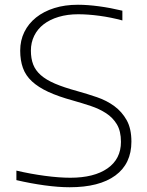

<svg xmlns="http://www.w3.org/2000/svg" viewBox="-20 -778 619 808"><path d="M273 10Q226 10 167.5 2Q109 -6 49 -20V-60Q109 -46 169 -38Q229 -30 276 -30Q376 -30 432.5 -69.5Q489 -109 489 -181Q489 -226 472 -254.5Q455 -283 426.5 -301.5Q398 -320 362 -332Q326 -344 287 -355Q225 -372 183 -391.5Q141 -411 114.5 -435.5Q88 -460 76.5 -492Q65 -524 65 -565Q65 -608 82.5 -643.5Q100 -679 132 -704.5Q164 -730 208.5 -744Q253 -758 308 -758Q348 -758 396.5 -751.5Q445 -745 495 -733V-692Q447 -705 398.5 -711.5Q350 -718 309 -718Q264 -718 227 -707Q190 -696 164 -676Q138 -656 124 -627.5Q110 -599 110 -565Q110 -532 119.5 -507Q129 -482 151.5 -462Q174 -442 211.5 -426Q249 -410 304 -395Q347 -383 388 -369Q429 -355 461 -331.5Q493 -308 513 -272.5Q533 -237 533 -182Q533 -89 465.5 -39.5Q398 10 273 10Z"/></svg>

Font: Encode Sans Wide
Style: Thin
Weight: 100
Designer: Pablo Impallari, Andres Torresi
Foundry: Pablo Impallari, Andres Torresi
Version: Version 1.000; ttfautohint (v1.00) -l 8 -r 50 -G 200 -x 14 -